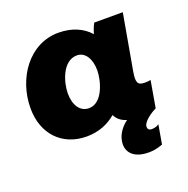

<svg xmlns="http://www.w3.org/2000/svg" viewBox="-130 -658 963 981"><g transform="rotate(-20 351.5 -167.5)"><path d="M289 -534C130 -534 24 -382 24 -219C24 -80 112 14 246 14C312 14 365 -9 406 -44C418 -20 437 -4 467 5C435 29 412 61 406 96C395 154 432 193 497 198C525 201 556 198 592 184L610 80C598 89 582 93 567 92C553 91 547 81 549 68C554 38 610 6 625 -1L650 -146C640 -144 630 -143 618 -143C577 -143 572 -162 582 -220L635 -520H480C472 -507 464 -486 458 -465C420 -508 363 -534 289 -534ZM339 -393C382 -393 411 -350 411 -286C411 -231 381 -118 306 -118C258 -118 229 -161 229 -226C229 -284 260 -393 339 -393Z"/></g></svg>

Font: Fixel Display Black
Style: Italic
Weight: 900
Italic angle: -10°
Designer: AlfaBravo + MacPaw
Foundry: Kyrylo Tkachov, Marchela Mozhyna, Serhii Makarenko, Maria Weinstein, Zakhar Kryvoshyya
Version: Version 1.210;Glyphs 3.2 (3217)